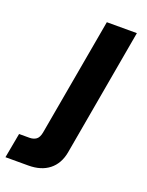

<svg xmlns="http://www.w3.org/2000/svg" viewBox="-254 -636 694 907"><g transform="rotate(20 93.0 -182.5)"><path d="M-110 199 -87 74H-35Q-15 74 -1.5 64.5Q12 55 17 29L122 -564H273L160 77Q149 136 109 167.5Q69 199 5 199Z"/></g></svg>

Font: Open Sauce Sans ExBold Italic
Style: Regular
Weight: 800
Italic angle: -10°
Designer: Alfredo Marco Pradil
Foundry: Creative Sauce Fz LLC
Version: Version 1.477